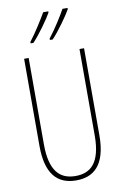

<svg xmlns="http://www.w3.org/2000/svg" viewBox="-103 -1011 692 1079"><g transform="rotate(-10 243.0 -471.5)"><path d="M362 -946V-953H333C314 -918 267 -843 233 -801V-793H249C287 -832 346 -916 362 -946ZM252 -946V-953H223C203 -918 159 -847 123 -801V-793H139C177 -832 236 -916 252 -946ZM414 -217V-714H388V-221C388 -63 328 -15 243 -15C152 -15 98 -71 98 -221V-714H72V-217C72 -59 133 10 243 10C338 10 414 -42 414 -217Z"/></g></svg>

Font: Noto Sans Khmer UI ExtraCondensed Thin
Style: Regular
Weight: 100
Width: 2
Designer: Danh Hong and the Monotype Design Team
Foundry: Monotype Imaging Inc.
Version: Version 2.002